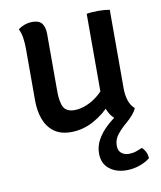

<svg xmlns="http://www.w3.org/2000/svg" viewBox="-81 -565 710 848"><g transform="rotate(-10 273.5 -141.0)"><path d="M468 -140Q468 -110.5 475.8 -86.5Q483.5 -62.5 501.5 -46.5L421.5 -7Q392 -25 378.2 -56.5Q364.5 -88 364.5 -125V-493.5Q375 -495.5 388.5 -496.5Q402 -497.5 416 -497.5Q430 -497.5 443.5 -496.5Q457 -495.5 468 -493.5ZM73.5 -388Q73.5 -414 70 -437.2Q66.5 -460.5 57.5 -478Q69 -487.5 86.2 -493.8Q103.5 -500 122 -500Q152 -500 164.5 -483.5Q177 -467 177 -435V-180Q177 -130 189.8 -107Q202.5 -84 239 -84Q264.5 -84 293.5 -96Q322.5 -108 348.5 -130.2Q374.5 -152.5 390.5 -182V-83.5Q357.5 -44.5 309 -17.8Q260.5 9 206 9Q160 9 130.5 -12.8Q101 -34.5 87.2 -71.8Q73.5 -109 73.5 -155ZM501 132Q510.5 139.5 517.2 152.8Q524 166 524.5 182Q507 197 478.2 207.2Q449.5 217.5 418.5 217.5Q372 217.5 341.5 193Q311 168.5 311 123.5Q311 91 326.8 62.8Q342.5 34.5 367.5 10.8Q392.5 -13 419 -30L501.5 -46.5Q495 -31.5 483.2 -18Q471.5 -4.5 454.5 10.5Q429 31.5 411.5 53.8Q394 76 394 103Q394 125.5 407.5 136.8Q421 148 442 148Q458.5 148 473.8 142.8Q489 137.5 501 132Z"/></g></svg>

Font: Signika Light
Style: Regular
Weight: 400
Version: Version 2.003;gftools[0.9.32]